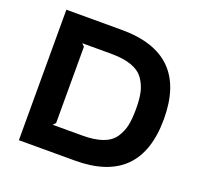

<svg xmlns="http://www.w3.org/2000/svg" viewBox="-137 -965 1172 1120"><g transform="rotate(20 449.0 -405.0)"><path d="M670 -405Q670 -465 661 -506.5Q652 -548 627 -584.5Q602 -621 551.5 -639.5Q501 -658 424 -658H244L260 -642V-168L244 -152H428Q504 -152 554 -170Q604 -188 628.5 -225Q653 -262 661.5 -303Q670 -344 670 -405ZM438 0H90V-810H434Q843 -810 843 -405Q843 0 438 0Z"/></g></svg>

Font: Sinkin Sans 700 Bold
Style: Bold
Weight: 700
Designer: Keith Bates
Foundry: K-Type
Version: Sinkin Sans (version 1.0)  by Keith Bates   •   © 2014   www